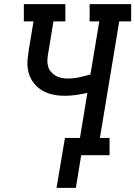

<svg xmlns="http://www.w3.org/2000/svg" viewBox="-20 -755 658 934"><path d="M255 159 296 -84H369L405 -303Q378 -297 350 -293Q322 -289 295 -289Q273 -289 252.5 -292Q232 -295 212.5 -302Q193 -309 176.5 -320.5Q160 -332 147 -347.5Q134 -363 126 -381.5Q118 -400 115 -421Q112 -442 114 -463.5Q116 -485 119 -506L143 -651H96V-735H298V-651H240L214 -493Q211 -477 210.5 -461Q210 -445 214.5 -430.5Q219 -416 228.5 -405Q238 -394 251 -386.5Q264 -379 279.5 -376Q295 -373 310 -373Q338 -373 365.5 -379Q393 -385 420 -393L463 -651H416V-735H618V-651H560L466 -84H513V0H375L349 159Z"/></svg>

Font: Iosevka Slab Medium Extended
Style: Italic
Weight: 500
Width: 7
Italic angle: -9°
Monospace: yes
Designer: Belleve Invis
Foundry: Belleve Invis
Version: Version 11.1.0; ttfautohint (v1.8.3)